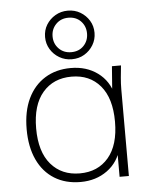

<svg xmlns="http://www.w3.org/2000/svg" viewBox="-54 -813 692 866"><g transform="rotate(-5 291.5 -379.5)"><path d="M276 8Q208 8 158 -23Q108 -54 81 -112Q54 -170 54 -250Q54 -331 81.5 -388.5Q109 -446 159 -477Q209 -508 276 -508Q347 -508 397.5 -471Q448 -434 464 -369H452L462 -500H503Q500 -472 497.5 -445Q495 -418 495 -392V0H453V-131H464Q448 -66 397 -29Q346 8 276 8ZM276 -31Q358 -31 406 -87.5Q454 -144 454 -250Q454 -356 406 -412.5Q358 -469 276 -469Q194 -469 145.5 -412.5Q97 -356 97 -250Q97 -144 145.5 -87.5Q194 -31 276 -31ZM285 -547Q254 -547 228.5 -562Q203 -577 188 -602Q173 -627 173 -657Q173 -688 188 -712.5Q203 -737 228.5 -752Q254 -767 285 -767Q317 -767 342 -752Q367 -737 382 -712.5Q397 -688 397 -657Q397 -627 382 -602Q367 -577 342 -562Q317 -547 285 -547ZM285 -579Q320 -579 341.5 -601.5Q363 -624 363 -657Q363 -690 341.5 -712.5Q320 -735 285 -735Q251 -735 229 -712.5Q207 -690 207 -657Q207 -624 229 -601.5Q251 -579 285 -579Z"/></g></svg>

Font: Mulish ExtraLight
Style: Regular
Weight: 200
Designer: Vernon Adams
Foundry: Vernon Adams
Version: Version 3.603